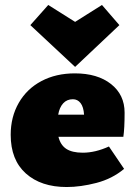

<svg xmlns="http://www.w3.org/2000/svg" viewBox="-20 -741 549 772"><path d="M418 -152 479 -62Q431 -22 367.5 -5.5Q304 11 248 11Q145 11 84 -43.5Q23 -98 23 -199Q23 -271 55.5 -327.5Q88 -384 146.5 -415Q205 -446 281 -446Q372 -446 426.5 -403Q481 -360 481 -288Q481 -225 476 -191H215Q223 -158 246.5 -142.5Q270 -127 313 -127Q363 -127 418 -152ZM214 -280H318Q316 -311 304 -326.5Q292 -342 273 -342Q249 -342 234 -325.5Q219 -309 214 -280ZM102 -640 174 -721 282 -653 390 -721 460 -640 282 -472Z"/></svg>

Font: Ysabeau Black
Style: Regular
Weight: 900
Designer: Christian Thalmann (Catharsis Fonts)
Version: Version 0.003